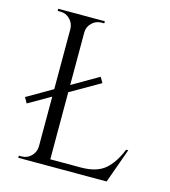

<svg xmlns="http://www.w3.org/2000/svg" viewBox="-106 -785 773 871"><g transform="rotate(15 281.0 -350.0)"><path d="M73 -10Q99 -10 117.5 -28.5Q136 -47 137 -73V-308L33 -248L18 -274L137 -343V-627Q136 -653 117.5 -671.5Q99 -690 73 -690H60V-700H279V-690H266Q240 -690 221 -671.5Q202 -653 202 -627V-380L326 -452L341 -426L202 -346V-31H345Q419 -31 458 -64Q497 -97 523 -162H533L475 0H60V-10Z"/></g></svg>

Font: Cinzel Decorative
Style: Regular
Weight: 400
Designer: Natanael Gama
Version: Version 1.001;PS 001.001;hotconv 1.0.56;makeotf.lib2.0.21325